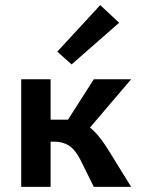

<svg xmlns="http://www.w3.org/2000/svg" viewBox="-20 -731 551 751"><path d="M446 -642 260 -479 204 -529 372 -711ZM332 -232Q365 -206 401 -149L493 0H347L296 -103Q275 -145 250.5 -161Q226 -177 191 -177H178V0H63V-421H178V-263H230H246L347 -421H493Z"/></svg>

Font: EauTest
Style: Bold Italic
Weight: 700
Italic angle: -12°
Designer: Christian Thalmann (Catharsis Fonts)
Version: Version 0.001;PS 000.001;hotconv 1.0.88;makeotf.lib2.5.64775